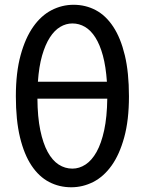

<svg xmlns="http://www.w3.org/2000/svg" viewBox="-20 -772 606 804"><path d="M283.2 -673.8Q256.3 -673.8 232.2 -659.4Q208 -645 188.7 -615Q169.4 -585 156.2 -539.1Q143.1 -493.2 138.7 -429.7H427.7Q423.3 -493.2 410.9 -539.1Q398.4 -585 379.4 -615Q360.4 -645 335.9 -659.4Q311.5 -673.8 283.2 -673.8ZM283.2 -65.9Q312 -65.9 338.1 -83Q364.3 -100.1 384.3 -135.7Q404.3 -171.4 416.3 -226.8Q428.2 -282.2 429.2 -358.9H136.7Q137.2 -282.2 148.7 -226.8Q160.2 -171.4 179.7 -135.7Q199.2 -100.1 225.6 -83Q252 -65.9 283.2 -65.9ZM46.4 -368.7Q46.4 -468.3 66.2 -540.5Q85.9 -612.8 119.1 -659.9Q152.3 -707 196 -729.5Q239.7 -752 288.1 -752Q338.4 -752 380.9 -729.5Q423.3 -707 454.3 -659.9Q485.4 -612.8 502.7 -540.5Q520 -468.3 520 -368.7Q520 -269 500.2 -197Q480.5 -125 447.3 -78.6Q414.1 -32.2 370.4 -10Q326.7 12.2 278.3 12.2Q228 12.2 185.5 -10Q143.1 -32.2 112.1 -78.6Q81.1 -125 63.7 -197Q46.4 -269 46.4 -368.7Z"/></svg>

Font: Andika
Style: Regular
Weight: 400
Designer: Victor Gaultney, Annie Olsen, Julie Remington, Don Collingsworth, Eric Hays
Foundry: SIL International
Version: Version 1.001